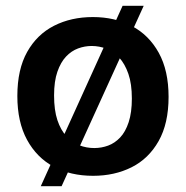

<svg xmlns="http://www.w3.org/2000/svg" viewBox="-20 -595 643 664"><path d="M121 49 404 -575H477L193 49ZM302 13Q224 13 165.5 -18.5Q107 -50 73.5 -111.5Q40 -173 40 -263Q40 -355 74 -415.5Q108 -476 167 -506Q226 -536 301 -536Q377 -536 436 -505Q495 -474 529 -412.5Q563 -351 563 -260Q563 -168 528.5 -107Q494 -46 435 -16.5Q376 13 302 13ZM306 -83Q331 -83 354 -91.5Q377 -100 395.5 -119.5Q414 -139 425 -172.5Q436 -206 436 -254Q436 -305 424 -339.5Q412 -374 392.5 -395.5Q373 -417 348 -426.5Q323 -436 297 -436Q273 -436 250 -427.5Q227 -419 208.5 -399.5Q190 -380 178.5 -347Q167 -314 167 -265Q167 -214 178.5 -179.5Q190 -145 210 -123.5Q230 -102 254.5 -92.5Q279 -83 306 -83Z"/></svg>

Font: Bricolage Grotesque 48pt Condensed ExtraBold SemiBold
Style: Regular
Weight: 600
Version: Version 1.000;gftools[0.9.30]